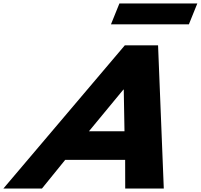

<svg xmlns="http://www.w3.org/2000/svg" viewBox="-70 -1086 1157 1106"><path d="M617.8 -1066 569.3 -946H1018.1L1066.6 -1066ZM840.5 -825H649.1L-50.5 0H171.7L305.5 -165H650.9L651.3 0H873.5ZM647.1 -330H442.5L640.7 -570H642.9Z"/></svg>

Font: Hussar
Style: BdWideOblFour
Weight: 700
Foundry: Cannot Into Space Fonts
Version: Version 2.00